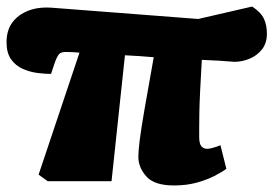

<svg xmlns="http://www.w3.org/2000/svg" viewBox="-35 -553 849 587"><path d="M497 14Q437 14 412.5 -13.5Q388 -41 388 -73Q388 -91 392 -123.5Q396 -156 406.5 -217Q417 -278 435 -378Q413 -380 391 -381.5Q369 -383 347 -384L306 1H111L83 -19L208 -392Q198 -393 188.5 -393.5Q179 -394 170 -394Q152 -395 145.5 -387.5Q139 -380 132 -360L121 -327Q102 -327 79 -330Q56 -333 34.5 -342.5Q13 -352 -1 -371.5Q-15 -391 -15 -424Q-15 -460 2.5 -484Q20 -508 52 -520.5Q84 -533 129 -529L571 -495L736 -533Q763 -515 772 -495.5Q781 -476 781 -450Q781 -421 766 -402Q751 -383 728 -373.5Q705 -364 682 -364Q659 -366 633.5 -367.5Q608 -369 582 -370Q579 -317 577 -277.5Q575 -238 574.5 -210Q574 -182 574 -163.5Q574 -145 574 -132Q574 -122 576.5 -114Q579 -106 585 -102Q591 -98 599 -98Q604 -98 615.5 -101Q627 -104 639 -109L657 -37Q644 -27 620.5 -15Q597 -3 566 5.5Q535 14 497 14Z"/></svg>

Font: Literata 18pt Black
Style: Italic
Weight: 900
Italic angle: -2°
Designer: Latin by Veronika Burian and Jose Scaglione. Greek by Irene Vlachou. Cyrillic by Vera Evstafieva
Foundry: TypeTogether
Version: Version 3.103;gftools[0.9.29]